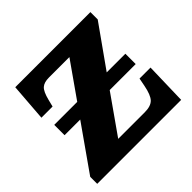

<svg xmlns="http://www.w3.org/2000/svg" viewBox="-139 -675 815 815"><g transform="rotate(-45 268.0 -268.0)"><path d="M8 -42 150 -244H56V-306H194L305 -464H182Q153 -464 138.5 -451Q124 -438 114 -398L106 -366H39L52 -536H503V-492L371 -306H483V-244H327L206 -72H365Q402 -72 418.5 -89Q435 -106 444 -153L451 -189H517L512 0H8Z"/></g></svg>

Font: Noto Serif ExtraBold
Style: Regular
Weight: 800
Designer: Monotype Design Team
Foundry: Monotype Imaging Inc.
Version: Version 1.001